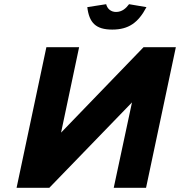

<svg xmlns="http://www.w3.org/2000/svg" viewBox="-20 -895 858 915"><path d="M818 -670H664L271 -263L357 -670H201L59 0H215L609 -407L522 0H676ZM396 -861 486 -875C491 -854 508 -838 533 -838C562 -838 581 -856 595 -875L678 -861C639 -787 593 -754 515 -754C436 -754 405 -787 396 -861Z"/></svg>

Font: LT Wave Text Black Italic
Style: Regular
Weight: 900
Designer: Daniel Lyons
Version: Version 2.5 (Glyphs App)